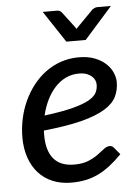

<svg xmlns="http://www.w3.org/2000/svg" viewBox="-52 -759 585 806"><g transform="rotate(-5 240.0 -356.0)"><path d="M27.5 0ZM442.5 -397Q442.5 -364 429 -336Q415.5 -308 379.5 -285.8Q343.5 -263.5 280.8 -247.2Q218 -231 120 -221Q119.5 -216 119.5 -211.2Q119.5 -206.5 119.5 -202Q119.5 -136 148.2 -101.8Q177 -67.5 235 -67.5Q270.5 -67.5 294.5 -77.5Q318.5 -87.5 335.2 -99.8Q352 -112 364.5 -122Q377 -132 389.5 -132Q399.5 -132 407 -123L431 -94Q405 -67.5 380.5 -48.5Q356 -29.5 330.2 -17Q304.5 -4.5 276.8 1.2Q249 7 216.5 7Q173 7 138 -7.5Q103 -22 78.5 -49Q54 -76 40.8 -114.2Q27.5 -152.5 27.5 -199.5Q27.5 -239 35.8 -277.8Q44 -316.5 60 -351.5Q76 -386.5 99 -416.2Q122 -446 151.5 -468Q181 -490 216.5 -502.2Q252 -514.5 292.5 -514.5Q331 -514.5 359.2 -503.5Q387.5 -492.5 406 -475.2Q424.5 -458 433.5 -437.2Q442.5 -416.5 442.5 -397ZM287 -446.5Q256.5 -446.5 231 -434Q205.5 -421.5 185.5 -399.5Q165.5 -377.5 151 -347.8Q136.5 -318 128.5 -283.5Q203 -293 248.2 -304.8Q293.5 -316.5 317.8 -330.5Q342 -344.5 349.8 -360.2Q357.5 -376 357.5 -393.5Q357.5 -402.5 353.8 -411.8Q350 -421 341.5 -428.8Q333 -436.5 319.8 -441.5Q306.5 -446.5 287 -446.5ZM158.5 -717.5H219Q224.5 -717.5 229.5 -715.2Q234.5 -713 237 -710L287 -644L294 -634L303 -644L368 -710Q371.5 -712.5 377 -715Q382.5 -717.5 388 -717.5H446L328 -584.5H246.5Z"/></g></svg>

Font: Lato Medium
Style: Italic
Weight: 500
Italic angle: -7°
Designer: Lukasz Dziedzic
Foundry: tyPoland Lukasz Dziedzic
Version: Version 2.006; 2014-01-15